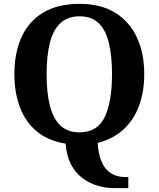

<svg xmlns="http://www.w3.org/2000/svg" viewBox="-20 -745 827 1001"><path d="M577 236Q532 236 488.5 223Q445 210 409 183Q373 156 350 111.5Q327 67 322 4Q232 -11 173 -59Q114 -107 84.5 -184Q55 -261 55 -359Q55 -470 92.5 -552Q130 -634 205.5 -679.5Q281 -725 395 -725Q504 -725 579 -679.5Q654 -634 693 -551.5Q732 -469 732 -358Q732 -265 704 -191Q676 -117 622 -68.5Q568 -20 489 0Q493 55 506.5 90Q520 125 540.5 144Q561 163 584.5 170.5Q608 178 633 178H649V236ZM394 -55Q488 -55 526 -135Q564 -215 564 -358Q564 -454 547.5 -521.5Q531 -589 494 -624.5Q457 -660 395 -660Q333 -660 295 -624.5Q257 -589 240 -521.5Q223 -454 223 -358Q223 -262 240 -194.5Q257 -127 294.5 -91Q332 -55 394 -55Z"/></svg>

Font: Noto Serif Myanmar
Style: Regular
Weight: 400
Designer: Ben Mitchell and the Monotype Design Team
Foundry: Monotype Imaging Inc.
Version: Version 2.106